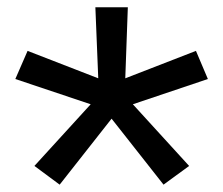

<svg xmlns="http://www.w3.org/2000/svg" viewBox="-20 -631 605 520"><path d="M21.5 -417 54.7 -493.2 246.1 -418.9 238.3 -611.3H326.2L319.3 -418.9L510.7 -493.2L543 -417L339.8 -348.6L492.2 -181.6L422.9 -130.9L282.2 -309.6L141.6 -130.9L73.2 -181.6L225.6 -348.6Z"/></svg>

Font: Gothic A1 Medium
Style: Regular
Weight: 500
Designer: HanYang I&C Co.,Ltd.
Foundry: HanYang I&C Co.,Ltd.
Version: Version 2.50